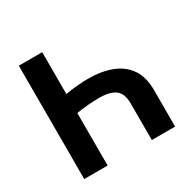

<svg xmlns="http://www.w3.org/2000/svg" viewBox="-158 -897 1081 1067"><g transform="rotate(-30 382.5 -363.5)"><path d="M672.2 0H522.7V-234.4Q522.7 -297.6 489.5 -323.5Q456.3 -349.4 383.9 -349.4Q356.2 -349.4 314.1 -346.2Q272 -343 239.3 -336.6V0H89.1V-727.3H239.3V-458.5Q272.4 -465.2 314.5 -468.8Q356.5 -472.3 383.9 -472.3Q471.6 -472.3 536.4 -447.3Q601.2 -422.2 636.7 -369.7Q672.2 -317.1 672.2 -234.4Z"/></g></svg>

Font: Inter UI
Style: Bold
Weight: 700
Designer: Rasmus Andersson
Foundry: rsms
Version: 3.2;8d6f07862